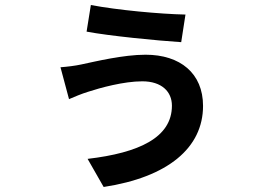

<svg xmlns="http://www.w3.org/2000/svg" viewBox="-20 -675 1040 765"><path d="M665 -254C665 -127 534 -66 329 -42L393 70C649 31 789 -86 789 -253C789 -383 698 -457 560 -457C471 -457 360 -430 303 -418C280 -413 248 -409 221 -407L255 -280C273 -288 307 -302 330 -309C379 -325 473 -351 547 -351C624 -351 665 -310 665 -254ZM342 -655 325 -549C414 -532 608 -513 702 -507L719 -617C618 -619 447 -635 342 -655Z"/></svg>

Font: Noto Sans Japanese Bold
Style: Bold
Weight: 700
Designer: Ryoko NISHIZUKA (kana & ideographs); Paul D. Hunt (Latin, Greek & Cyrillic); Wenlong ZHANG (bopomofo); Sandoll Communica
Foundry: Adobe Systems Incorporated
Version: Version 1.000;PS 1;hotconv 1.0.78;makeotf.lib2.5.61930